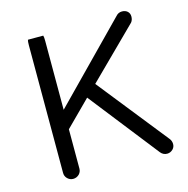

<svg xmlns="http://www.w3.org/2000/svg" viewBox="-101 -779 857 875"><g transform="rotate(-15 327.0 -341.0)"><path d="M103 -667Q100.6 -660.6 100.6 -641.6V-39.1Q100.6 -23.4 111.8 -12.2Q123.5 -1 138.7 -1Q154.8 -1 167 -12.7Q177.7 -23.9 177.7 -39.1V-224.6L295.4 -342.3L551.3 -16.1Q563.5 -1 582 -1Q597.7 -1 609.4 -12.7Q619.1 -22.5 619.1 -36.9Q619.1 -51.3 609.9 -63L347.2 -393.1L577.1 -620.6Q585.9 -631.3 585.9 -647.5Q585.9 -662.1 576.2 -671.4Q565.9 -680.7 550.3 -680.7Q532.7 -680.7 521.5 -667.5L177.7 -316.4V-641.6Q177.7 -660.6 175.3 -667Z"/></g></svg>

Font: YuPearl-Light
Style: Light
Weight: 300
Designer: Max Yao
Foundry: Max-Everyday
Version: Version 1.011; ttfautohint (v1.8.3)